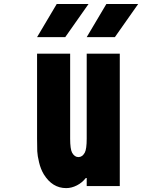

<svg xmlns="http://www.w3.org/2000/svg" viewBox="-20 -937 716 967"><path d="M416.7 -750 515.6 -916.7H675.8L558.6 -750ZM166.7 -750 265.6 -916.7H425.8L308.6 -750ZM313.2 10.4Q243.5 10.4 200.5 -59.2Q184.9 -85.3 176.8 -119.1Q168.6 -153 167.6 -175.5Q166.7 -197.9 166.7 -238.9V-666.7H333.3V-238.9Q333.3 -186.2 343.1 -168Q355.5 -145.8 375 -145.8Q394.5 -145.8 406.9 -168Q416.7 -186.2 416.7 -238.9V-666.7H583.3V0H416.7V-40.4H412.1Q393.9 -16.9 367.2 -3.3Q340.5 10.4 313.2 10.4Z"/></svg>

Font: Monoid
Style: Bold
Weight: 700
Width: 4
Designer: Andreas Larsen (@larsenwork)
Version: Version 0.61